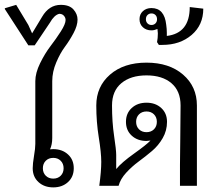

<svg xmlns="http://www.w3.org/2000/svg" viewBox="-21 -777 912 803"><path d="M232.9 -104.6Q220.8 -116.7 201.7 -116.7Q182.5 -116.7 170.4 -104.6Q158.3 -92.5 158.3 -73.3Q158.3 -54.2 170.4 -42.1Q182.5 -30 201.7 -30Q220.8 -30 232.9 -42.1Q245 -54.2 245 -73.3Q245 -92.5 232.9 -104.6ZM201.7 -153.3Q239.2 -153.3 263.3 -131.2Q287.5 -109.2 287.5 -73.3Q287.5 -37.5 263.3 -15.4Q239.2 6.7 201.7 6.7Q164.2 6.7 140 -15.4Q115.8 -37.5 115.8 -73.3Q115.8 -92.5 121.2 -124.6Q126.7 -156.7 126.7 -175V-437.5Q126.7 -471.7 146.7 -512.5Q166.7 -553.3 190 -583.8Q213.3 -614.2 233.3 -645.4Q253.3 -676.7 253.3 -693.3Q253.3 -703.3 246.2 -711.2Q239.2 -719.2 226.7 -719.2Q205.8 -714.2 187.5 -681.7L124.2 -587.5H97.5L-0.8 -739.2V-742.5L46.7 -756.7L97.5 -672.5Q107.5 -651.7 113.3 -637.5Q130 -665.8 155 -706.7Q184.2 -756.7 233.3 -756.7Q269.2 -756.7 286.2 -737.5Q303.3 -718.3 303.3 -695Q303.3 -670 286.7 -638.8Q270 -607.5 250.4 -581.2Q230.8 -555 214.2 -515.8Q197.5 -476.7 197.5 -437.5V-200Q197.5 -172.5 188.3 -152.5Q192.5 -153.3 201.7 -153.3Z M731.7 0V-87.5Q731.7 -98.3 732.9 -194.2Q734.2 -290 734.2 -335.8Q734.2 -396.7 695.8 -429.2Q657.5 -461.7 591.7 -461.7Q525.8 -461.7 486.7 -429.2Q447.5 -396.7 447.5 -335.8Q447.5 -266.7 456.2 -208.3Q465 -150 465 -129.2V-70Q487.5 -97.5 539.6 -134.6Q591.7 -171.7 608.3 -189.2Q596.7 -187.5 591.7 -187.5Q554.2 -187.5 530 -209.6Q505.8 -231.7 505.8 -267.5Q505.8 -303.3 530 -325.4Q554.2 -347.5 591.7 -347.5Q629.2 -347.5 653.3 -325.4Q677.5 -303.3 677.5 -267.5Q677.5 -230.8 659.6 -199.6Q641.7 -168.3 614.6 -145.4Q587.5 -122.5 559.2 -101.7Q530.8 -80.8 506.7 -54.6Q482.5 -28.3 475 0H394.2Q402.5 -60.8 402.5 -100Q402.5 -138.3 392.1 -202.5Q381.7 -266.7 381.7 -335.8Q381.7 -415 439.2 -465Q496.7 -515 591.7 -515Q686.7 -515 744.6 -465Q802.5 -415 802.5 -335.8V0ZM622.9 -298.8Q610.8 -310.8 591.7 -310.8Q572.5 -310.8 560.4 -298.8Q548.3 -286.7 548.3 -267.5Q548.3 -248.3 560.4 -236.2Q572.5 -224.2 591.7 -224.2Q610.8 -224.2 622.9 -236.2Q635 -248.3 635 -267.5Q635 -286.7 622.9 -298.8Z M629.2 -714.2Q622.5 -720.8 612.5 -720.8Q602.5 -720.8 595.8 -714.2Q589.2 -707.5 589.2 -696.7Q589.2 -685.8 595.8 -679.2Q602.5 -672.5 612.5 -672.5Q622.5 -672.5 629.2 -679.2Q635.8 -685.8 635.8 -696.7Q635.8 -707.5 629.2 -714.2ZM637.5 -655.8Q624.2 -650 612.5 -650Q590.8 -650 576.7 -662.9Q562.5 -675.8 562.5 -696.7Q562.5 -717.5 576.7 -730.4Q590.8 -743.3 612.5 -743.3Q666.7 -743.3 674.2 -673.3Q676.7 -655.8 676.7 -640V-626.7Q772.5 -638.3 772.5 -747.5L829.2 -740.8Q829.2 -672.5 780.4 -630.8Q731.7 -589.2 658.3 -589.2H643.3L635.8 -600.8Q639.2 -617.5 639.2 -637.5Q639.2 -644.2 637.5 -655.8Z"/></svg>

Font: Boon
Style: Regular
Weight: 400
Designer: Sungsit Sawaiwan
Foundry: FontUni
Version: Version 3.0